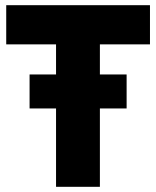

<svg xmlns="http://www.w3.org/2000/svg" viewBox="-20 -720 601 740"><path d="M94 -302H468V-433H94ZM4 -549H196V0H365V-549H558V-700H4Z"/></svg>

Font: Glinicke Jost Bold
Style: Bold
Weight: 700
Version: Version 3.710